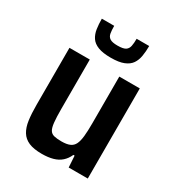

<svg xmlns="http://www.w3.org/2000/svg" viewBox="-173 -823 868 941"><g transform="rotate(30 261.5 -352.5)"><path d="M204 8Q158 8 130 -4Q102 -16 87 -40.5Q72 -65 67 -101.5Q62 -138 62 -187V-510H177V-230Q177 -183 180 -155Q183 -127 191 -114Q199 -101 215 -97Q231 -93 257 -93Q286 -93 303.5 -100.5Q321 -108 329.5 -125.5Q338 -143 341 -172.5Q344 -202 344 -246V-510H460V0H352L348 -65H341Q330 -40 311.5 -23.5Q293 -7 266 0.5Q239 8 204 8ZM261 -569Q216 -569 189 -579.5Q162 -590 149 -609.5Q136 -629 132 -655.5Q128 -682 128 -713H198Q198 -688 201 -671Q204 -654 217 -645.5Q230 -637 260 -637Q292 -637 305 -645.5Q318 -654 321.5 -671Q325 -688 325 -713H396Q396 -682 391.5 -655.5Q387 -629 374 -610Q361 -591 334 -580Q307 -569 261 -569Z"/></g></svg>

Font: Saira SemiCondensed SemiBold
Style: Regular
Weight: 600
Width: 4
Designer: Hector Gatti with collaboration of the Omnibus-Type team
Foundry: Omnibus-Type
Version: Version 1.101